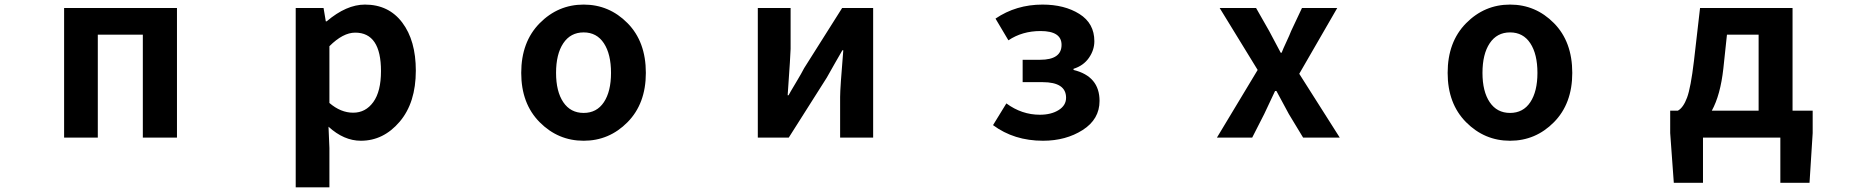

<svg xmlns="http://www.w3.org/2000/svg" viewBox="-20 -594 8040 829"><path d="M256.8 0V-559.6H744.1V0H596.7V-444.3H402.3V0Z M1256.8 214.8V-559.6H1377L1386.7 -502H1390.6Q1475.6 -574.2 1555.7 -574.2Q1658.2 -574.2 1716.8 -496.6Q1775.4 -418.9 1775.4 -289.1Q1775.4 -150.4 1705.6 -68.4Q1635.7 13.7 1538.1 13.7Q1464.8 13.7 1398.4 -46.9L1402.3 44.9V214.8ZM1625 -287.1Q1625 -453.1 1513.7 -453.1Q1460.9 -453.1 1402.3 -394.5V-149.4Q1451.2 -107.4 1504.9 -107.4Q1558.6 -107.4 1591.8 -153.3Q1625 -199.2 1625 -287.1Z M2230.5 -279.3Q2230.5 -413.1 2310.1 -493.7Q2389.6 -574.2 2500 -574.2Q2610.4 -574.2 2689.5 -494.1Q2768.6 -414.1 2768.6 -279.3Q2768.6 -146.5 2689.5 -66.4Q2610.4 13.7 2500 13.7Q2389.6 13.7 2310.1 -66.4Q2230.5 -146.5 2230.5 -279.3ZM2618.2 -279.3Q2618.2 -360.4 2587.4 -407.2Q2556.6 -454.1 2500 -454.1Q2443.4 -454.1 2412.1 -407.2Q2380.9 -360.4 2380.9 -279.3Q2380.9 -199.2 2412.1 -152.8Q2443.4 -106.4 2500 -106.4Q2556.6 -106.4 2587.4 -152.8Q2618.2 -199.2 2618.2 -279.3Z M3252 0V-559.6H3393.6V-382.8Q3393.6 -363.3 3380.9 -182.6H3384.8Q3389.6 -192.4 3416 -236.3Q3442.4 -280.3 3452.1 -299.8L3616.2 -559.6H3750V0H3607.4V-175.8Q3607.4 -212.9 3621.1 -377H3617.2Q3611.3 -366.2 3585.4 -321.8Q3559.6 -277.3 3549.8 -258.8L3385.7 0Z M4483.4 13.7Q4358.4 13.7 4267.6 -53.7L4325.2 -147.5Q4391.6 -98.6 4469.7 -98.6Q4518.6 -98.6 4550.8 -118.7Q4583 -138.7 4583 -171.9Q4583 -239.3 4481.4 -239.3H4395.5V-335.9H4470.7Q4563.5 -335.9 4563.5 -400.4Q4563.5 -460 4472.7 -460Q4393.6 -460 4334 -419.9L4278.3 -513.7Q4367.2 -574.2 4481.4 -574.2Q4576.2 -574.2 4640.6 -533.7Q4705.1 -493.2 4705.1 -416Q4705.1 -377.9 4681.6 -344.2Q4658.2 -310.5 4615.2 -296.9V-292Q4727.5 -264.6 4727.5 -158.2Q4727.5 -79.1 4654.8 -32.7Q4582 13.7 4483.4 13.7Z M5234.4 0 5410.2 -292 5246.1 -559.6H5403.3L5460 -460L5509.8 -366.2H5513.7Q5519.5 -381.8 5534.2 -413.1Q5548.8 -444.3 5554.7 -460L5601.6 -559.6H5753.9L5589.8 -275.4L5764.6 0H5606.4L5544.9 -101.6Q5524.4 -140.6 5491.2 -201.2H5485.4Q5461.9 -152.3 5438.5 -101.6L5386.7 0Z M6230.5 -279.3Q6230.5 -413.1 6310.1 -493.7Q6389.6 -574.2 6500 -574.2Q6610.4 -574.2 6689.5 -494.1Q6768.6 -414.1 6768.6 -279.3Q6768.6 -146.5 6689.5 -66.4Q6610.4 13.7 6500 13.7Q6389.6 13.7 6310.1 -66.4Q6230.5 -146.5 6230.5 -279.3ZM6618.2 -279.3Q6618.2 -360.4 6587.4 -407.2Q6556.6 -454.1 6500 -454.1Q6443.4 -454.1 6412.1 -407.2Q6380.9 -360.4 6380.9 -279.3Q6380.9 -199.2 6412.1 -152.8Q6443.4 -106.4 6500 -106.4Q6556.6 -106.4 6587.4 -152.8Q6618.2 -199.2 6618.2 -279.3Z M7436.5 -444.3 7420.9 -297.9Q7408.2 -183.6 7371.1 -116.2H7573.2V-444.3ZM7719.7 -116.2H7806.6V-19.5L7793 195.3H7667V0H7333V195.3H7207L7191.4 -19.5V-116.2H7224.6Q7248 -128.9 7264.2 -172.4Q7280.3 -215.8 7293.9 -330.1L7320.3 -559.6H7719.7Z"/></svg>

Font: GenEi Gothic M Regular
Style: Bold
Weight: 700
Designer: o_tamon (Modified); [Source Han Sans]
Ryoko NISHIZUKA  (kana & ideographs); Paul D. Hunt (Latin, Greek & Cyrillic); Wenl
Version: Version 1.1a;Original Version 1.004